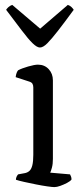

<svg xmlns="http://www.w3.org/2000/svg" viewBox="-20 -764 342 784"><path d="M202 0Q194 0 173 -3Q152 -6 127 -11Q102 -16 79.5 -21Q57 -26 45 -30Q45 -37 48 -43Q51 -49 54 -52L81 -57Q92 -59 100 -66Q108 -73 112 -89Q116 -105 116 -132V-407Q116 -416 112.5 -422Q109 -428 99 -431L44 -449Q45 -459 48 -466.5Q51 -474 54 -477Q69 -485 95 -492.5Q121 -500 135 -500Q162 -500 179 -481.5Q196 -463 196 -436V-115Q196 -94 192 -79.5Q188 -65 185 -59L266 -52Q268 -48 270 -43Q272 -38 272 -31Q267 -24 253.5 -17Q240 -10 226 -5Q212 0 202 0ZM143 -570Q131 -570 113 -587.5Q95 -605 69 -639.5Q43 -674 5 -724Q8 -729 14.5 -735Q21 -741 30 -744L144 -647L257 -744Q266 -741 272 -735Q278 -729 281 -724Q243 -672 216.5 -638Q190 -604 173 -587Q156 -570 143 -570Z"/></svg>

Font: Texturina 12pt Light
Style: Regular
Weight: 300
Designer: Guillermo Torres Carreño
Foundry: Omnibus-Type
Version: Version 1.002